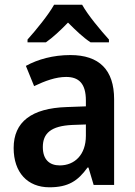

<svg xmlns="http://www.w3.org/2000/svg" viewBox="-20 -786 574 816"><path d="M329 -766H210C186 -723 133 -658 97 -618V-606H175C205 -627 236 -656 269 -690C302 -657 333 -627 365 -606H443V-618C407 -658 354 -721 329 -766ZM279 -552C206 -552 141 -534 90 -506L125 -420C171 -442 217 -459 261 -459C315 -459 345 -431 345 -359V-334L263 -331C114 -326 38 -268 38 -157C38 -53 97 10 190 10C270 10 311 -17 352 -74H356L378 0H465V-364C465 -489 402 -552 279 -552ZM288 -255 345 -257V-209C345 -128 297 -83 234 -83C190 -83 162 -108 162 -161C162 -219 196 -251 288 -255Z"/></svg>

Font: Noto Sans Lao Looped SemiCondensed SemiBold
Style: Regular
Weight: 600
Width: 4
Designer: Mark Frömberg, Ben Mitchell
Foundry: The Fontpad Ltd
Version: Version 1.002